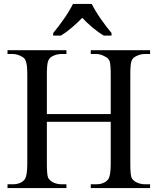

<svg xmlns="http://www.w3.org/2000/svg" viewBox="-20 -951 800 971"><path d="M217 -374H540V-573Q540 -626 534 -643Q528 -657 511 -665Q489 -678 465 -678H439V-697H739V-678H714Q689 -678 667 -666Q650 -658 644.5 -641Q639 -624 639 -573V-123Q639 -70 645 -53Q650 -41 666 -31Q689 -19 714 -19H739V0H439V-19H465Q507 -19 527 -44Q540 -62 540 -123V-335H217V-123Q217 -70 223 -53Q229 -41 244 -31Q266 -19 292 -19H316V0H18V-19H43Q86 -19 105 -44Q118 -62 118 -123V-573Q118 -626 110 -643Q106 -657 90 -665Q67 -678 43 -678H18V-697H316V-678H292Q266 -678 244 -666Q229 -658 223 -641Q217 -624 217 -573ZM249 -784Q261 -798 275 -816.5Q289 -835 303 -855Q317 -875 329 -895Q341 -915 349 -931H444Q452 -915 464 -895Q476 -875 490 -855Q504 -835 518 -816.5Q532 -798 544 -784V-771H505Q476 -788 447 -812.5Q418 -837 396 -861Q373 -837 344.5 -812.5Q316 -788 288 -771H249Z"/></svg>

Font: MM Taunggyi
Style: Regular
Weight: 400
Designer: Khon Soe Zaw Thu
Version: Version 1.00 July 18, 2016, initial release